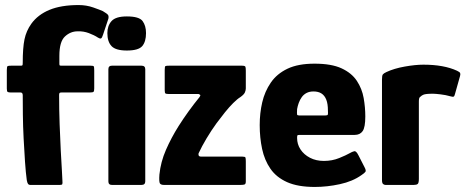

<svg xmlns="http://www.w3.org/2000/svg" viewBox="-20 -732 1842 760"><path d="M86 -19Q82 -48 79 -91.5Q76 -135 73.5 -184Q71 -233 70.5 -278.5Q70 -324 70 -355Q70 -366 61 -366H22Q14 -366 10.5 -368Q7 -370 7 -381V-455Q7 -469 10.5 -470.5Q14 -472 25 -472H63Q68 -472 69 -474Q70 -476 70 -484Q70 -543 77 -576.5Q84 -610 104 -638Q130 -674 176 -693Q222 -712 291 -712Q322 -712 349 -702.5Q376 -693 387 -688Q404 -678 407.5 -673Q411 -668 409 -658L388 -595Q384 -582 380 -580Q376 -578 368 -583Q353 -593 331.5 -601Q310 -609 287 -608Q259 -608 237 -587.5Q215 -567 215 -511Q215 -504 215 -496.5Q215 -489 215 -481Q215 -475 216 -473.5Q217 -472 223 -472H338Q349 -472 351 -469.5Q353 -467 353 -453V-382Q353 -371 350 -368.5Q347 -366 336 -366H224Q217 -366 215.5 -363.5Q214 -361 214 -356Q214 -298 216 -241Q218 -184 220.5 -136.5Q223 -89 225 -57.5Q227 -26 227 -18Q228 -6 226.5 -3Q225 0 217 0H99Q94 0 91 -4Q88 -8 86 -19ZM558 -601Q558 -567 543 -549.5Q528 -532 482 -532Q438 -532 421.5 -549.5Q405 -567 405 -601Q405 -630 421.5 -648.5Q438 -667 482 -667Q531 -667 544.5 -648.5Q558 -630 558 -601ZM555 -14Q555 0 540 0H423Q409 0 409 -14V-458Q409 -472 423 -472H540Q555 -472 555 -458Z M611 -41Q616 -91 637 -139Q658 -187 687 -233Q706 -263 727 -292Q748 -321 770 -348Q772 -351 773 -354Q774 -357 766 -360H647Q638 -360 635 -362Q632 -364 632 -375V-455Q632 -469 635 -470.5Q638 -472 650 -472H937Q950 -472 951.5 -467.5Q953 -463 953 -452V-382Q953 -375 949.5 -366.5Q946 -358 932 -348Q919 -340 903 -324Q887 -308 870.5 -287.5Q854 -267 837 -244Q816 -215 797.5 -184Q779 -153 766 -125Q765 -121 766.5 -116.5Q768 -112 778 -112H940Q950 -112 951.5 -108.5Q953 -105 953 -93V-14Q953 -4 948.5 -2Q944 0 931 0H629Q617 0 613 -6Q609 -12 611 -41Z M1008 -237Q1008 -284 1018 -327Q1028 -370 1052 -405Q1076 -440 1118 -460Q1160 -480 1225 -480Q1292 -480 1332 -461.5Q1372 -443 1392.5 -412Q1413 -381 1419.5 -344Q1426 -307 1426 -271Q1426 -228 1415.5 -213Q1405 -198 1384 -198H1165Q1158 -198 1157 -195.5Q1156 -193 1156 -186Q1156 -161 1169.5 -140.5Q1183 -120 1207 -107.5Q1231 -95 1262 -95Q1295 -95 1323 -106.5Q1351 -118 1361 -124Q1375 -132 1382.5 -133.5Q1390 -135 1399 -117L1423 -70Q1430 -57 1426.5 -52Q1423 -47 1411 -39Q1376 -14 1325.5 -3Q1275 8 1226 8Q1159 8 1116.5 -11Q1074 -30 1050.5 -64Q1027 -98 1017.5 -142.5Q1008 -187 1008 -237ZM1278 -295Q1278 -321 1271.5 -337.5Q1265 -354 1252.5 -362Q1240 -370 1221 -370Q1205 -370 1193.5 -364Q1182 -358 1174.5 -347.5Q1167 -337 1162.5 -324.5Q1158 -312 1156 -300Q1155 -282 1156 -278.5Q1157 -275 1164 -275H1268Q1276 -275 1277.5 -278Q1279 -281 1278 -295Z M1656 -476Q1737 -476 1789 -452Q1800 -447 1801.5 -442.5Q1803 -438 1801 -431L1781 -360Q1779 -351 1775.5 -349.5Q1772 -348 1762 -351Q1745 -356 1724 -358.5Q1703 -361 1694 -361Q1678 -361 1669.5 -360Q1661 -359 1657 -357.5Q1653 -356 1650 -354Q1646 -351 1642 -347.5Q1638 -344 1638 -330V-24Q1638 -8 1633.5 -4Q1629 0 1618 0H1506Q1501 0 1496.5 -3.5Q1492 -7 1492 -20V-417Q1492 -433 1495.5 -437.5Q1499 -442 1510 -447Q1540 -461 1582 -468.5Q1624 -476 1656 -476Z"/></svg>

Font: Glory ExtraBold
Style: Regular
Weight: 800
Designer: Robert Leuschke
Foundry: Robert Leuschke
Version: Version 1.011